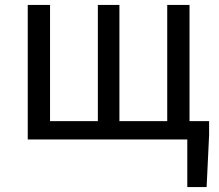

<svg xmlns="http://www.w3.org/2000/svg" viewBox="-20 -563 885 775"><path d="M92 0H736V192H814L824 -17V-74H745V-543H655V-74H462V-543H375V-74H182V-543H92Z"/></svg>

Font: Noto Sans HK
Style: Regular
Weight: 400
Designer: Ryoko NISHIZUKA 西塚涼子 (kana, bopomofo & ideographs); Paul D. Hunt (Latin, Greek & Cyrillic); Sandoll Communications 산돌커뮤니
Foundry: Adobe
Version: Version 2.004;hotconv 1.0.118;makeotfexe 2.5.65603